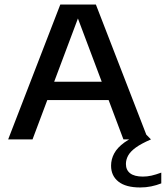

<svg xmlns="http://www.w3.org/2000/svg" viewBox="-20 -615 732 847"><path d="M16 0 246 -595H403L633.5 0H524.5L317 -551.5H330.5L123.5 0ZM161 -173.5 186.5 -254.5H462.5L487 -173.5ZM598.5 212Q535 212 502.5 186.2Q470 160.5 470 116Q470 87.5 483.8 61.8Q497.5 36 529.5 13Q561.5 -10 616.5 -30L646 0Q603 18.5 579 36Q555 53.5 545.2 71.5Q535.5 89.5 535.5 108.5Q535.5 135 554.2 149.5Q573 164 610.5 164Q629 164 648 159.8Q667 155.5 691.5 146.5V194Q670 202.5 647 207.2Q624 212 598.5 212Z"/></svg>

Font: Encode Sans SC SemiExpanded Medium
Style: Regular
Weight: 500
Width: 6
Designer: Multiple Designers
Foundry: Impallari Type
Version: Version 3.002